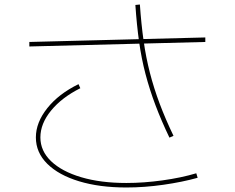

<svg xmlns="http://www.w3.org/2000/svg" viewBox="-20 -810 1040 851"><path d="M540 21Q421 21 330.5 -6.5Q240 -34 189.5 -84Q139 -134 139 -201Q139 -267 189.5 -330.5Q240 -394 328 -437L336 -419Q254 -378 206.5 -320Q159 -262 159 -201Q159 -141 206.5 -95.5Q254 -50 340 -24.5Q426 1 540 1Q617 1 700 -10.5Q783 -22 850 -42L856 -22Q788 -3 704 9Q620 21 540 21ZM110 -604V-624L890 -644V-624ZM731 -200Q695 -275 669 -344Q643 -413 625 -481.5Q607 -550 596.5 -625Q586 -700 580 -788L600 -790Q606 -703 616.5 -629Q627 -555 644.5 -487Q662 -419 687.5 -351Q713 -283 749 -208Z"/></svg>

Font: M PLUS 1 Thin Thin
Style: Regular
Weight: 250
Version: Version 1.001